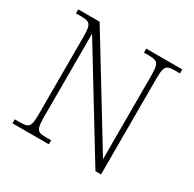

<svg xmlns="http://www.w3.org/2000/svg" viewBox="-156 -878 1051 1042"><g transform="rotate(30 369.0 -357.0)"><path d="M47 0V-25H84Q109 -25 122 -30.5Q135 -36 140.5 -54Q146 -72 146 -109V-606Q146 -642 140.5 -660Q135 -678 121.5 -683.5Q108 -689 84 -689H47V-714H181L570 -77V-606Q570 -642 564.5 -660Q559 -678 545.5 -683.5Q532 -689 508 -689H473V-714H699V-689H664Q639 -689 626 -683.5Q613 -678 607.5 -660Q602 -642 602 -605V0H567L178 -637V-109Q178 -72 183.5 -54Q189 -36 202 -30.5Q215 -25 240 -25H275V0Z"/></g></svg>

Font: Noto Serif ExtraLight
Style: Regular
Weight: 200
Designer: Monotype Design Team
Foundry: Monotype Imaging Inc.
Version: Version 2.015; ttfautohint (v1.8.4.7-5d5b)